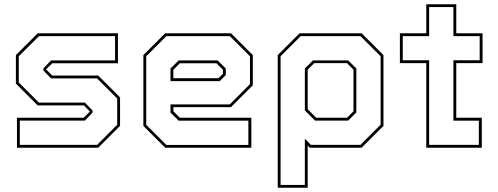

<svg xmlns="http://www.w3.org/2000/svg" viewBox="-20 -697 2352 906"><path d="M60 0V-141.5H375L405.5 -172V-169.5L376 -199.5H158L55 -302.5V-437L158 -540H536.5V-398.5H226.5L196 -368V-371L226.5 -340.5H443.5L546.5 -237.5V-103L443.5 0ZM73.5 -13.5H438.5L533 -108.5V-232L438 -327H221L185 -364V-374.5L221 -412H523V-526.5H164L68.5 -431.5V-308L163.5 -213H380.5L416.5 -175.5V-165.5L380.5 -128H73.5Z M1070 -540 1173 -437V-294.5L1070 -191.5H798V-172L828.5 -141.5H1166V0H759.5L656.5 -103V-437L759.5 -540ZM1007 -412 1045.5 -373.5V-343L1016.5 -314H784.5V-373.5L823 -412ZM1064.5 -526.5H765L670 -431.5V-108L765 -13H1152V-127.5H823L784.5 -166V-204.5H1064.5L1159.5 -300V-431.5ZM1001 -398.5H828.5L798 -368V-328H1011L1032 -349V-368Z M1290.5 189V-437L1393.5 -540H1686.5L1789.5 -437V-103L1686.5 0H1441.5L1432 -10V189ZM1304 175.5H1418.5V-42.5L1447 -13.5H1681L1776 -108.5V-431.5L1681 -526.5H1399L1304 -431.5ZM1472 -141.5H1617.5L1648 -172V-368L1617.5 -399H1462.5L1432 -368V-181.5ZM1466.5 -128 1418.5 -176V-374L1457 -412H1623L1661.5 -374V-166.5L1623 -128Z M1991.5 0V-399H1867V-540H1991.5V-677H2133V-540H2257V-399H2133V-141.5H2253.5V0ZM2005 -13.5H2239.5V-127.5H2119.5V-412.5H2243.5V-526.5H2119.5V-663.5H2005V-526.5H1880.5V-412.5H2005Z"/></svg>

Font: Tourney Thin Thin
Style: Regular
Weight: 250
Version: Version 1.015